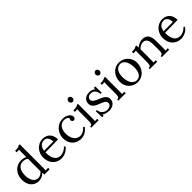

<svg xmlns="http://www.w3.org/2000/svg" viewBox="347 -2235 3731 3731"><g transform="rotate(-45 2213.0 -369.5)"><path d="M501 -754.9H472.2C457 -741.2 436 -728 348.1 -728V-686L418.9 -689.9C415.5 -663.1 416 -646 416 -625L415.5 -488.3C390.1 -502.4 342.8 -516.1 298.8 -516.1C150.4 -516.1 42 -398.9 42 -235.8C42 -81.1 134.8 16.1 257.8 16.1C324.7 16.1 379.9 -10.7 418.5 -52.2C419.9 -36.1 421.4 -19.5 424.8 0H567.9V-42L497.1 -38.1C500.5 -65.4 501 -85 501 -106ZM293.9 -33.2C247.1 -33.2 210.9 -55.7 186 -93.3C173.3 -111.8 163.6 -135.3 156.2 -163.1C148.9 -190.9 145 -218.3 145 -245.1C145 -323.7 157.7 -372.1 186 -413.1C214.4 -453.6 254.9 -476.6 305.2 -476.6C344.7 -476.6 383.8 -466.8 415.5 -441.9L415 -153.8V-124.5C415 -115.2 415 -106.9 415.5 -98.6C385.7 -61 338.9 -33.2 293.9 -33.2Z M893.1 -477.1C971.2 -477.1 1001 -401.4 1001 -331.1H746.1C762.2 -434.1 814.9 -477.1 893.1 -477.1ZM1095.2 -294.9C1095.2 -443.8 1002.9 -516.1 892.1 -516.1C741.2 -516.1 640.1 -389.2 640.1 -249C640.1 -86.9 746.1 16.1 884.3 16.1C951.7 16.1 1046.4 -14.6 1101.1 -98.1L1076.7 -118.2C1042.5 -70.8 970.7 -35.2 908.2 -35.2C791 -35.2 741.7 -135.3 743.2 -289.1Z M1544.4 -425.3C1532.7 -413.1 1529.3 -397.9 1529.3 -384.8C1529.3 -367.7 1541 -338.4 1575.7 -339.8C1605.5 -340.3 1622.1 -363.8 1622.1 -392.6C1622.1 -457 1548.3 -516.1 1437 -516.1C1282.2 -516.1 1176.3 -379.4 1176.3 -241.2C1176.3 -78.6 1288.1 16.1 1423.3 16.1C1491.2 16.1 1580.1 -19 1633.3 -102.1L1607.4 -122.1C1574.7 -73.7 1512.7 -36.1 1450.2 -36.1C1347.2 -36.1 1278.3 -132.3 1278.3 -265.6C1278.3 -404.3 1348.1 -479 1439.5 -479C1467.8 -479 1526.4 -472.2 1544.4 -425.3Z M1770.5 -151.9C1770.5 -80.1 1772 -29.8 1711.4 -29.8V0H1915.5V-41L1852.5 -38.1C1856.4 -61 1856.4 -79.1 1856.4 -106V-509.8H1827.6C1812.5 -496.1 1791.5 -482.9 1703.6 -482.9V-440.9L1774.4 -444.8C1771 -418 1770.5 -400.9 1770.5 -379.9ZM1865.7 -668C1865.7 -701.7 1841.8 -728.5 1812.5 -728.5C1783.2 -728.5 1757.8 -701.7 1757.8 -668C1757.8 -634.8 1782.7 -609.4 1811.5 -609.4C1839.8 -609.4 1865.7 -634.8 1865.7 -668Z M2179.7 -22.9C2101.6 -22.9 2036.1 -81.5 2030.8 -165H2000L2005.9 6.8H2047.9L2044.4 -27.8C2077.6 -4.9 2129.4 16.1 2197.3 16.1C2281.7 16.1 2370.6 -30.3 2370.6 -130.9C2370.6 -302.7 2078.6 -272.9 2078.6 -402.8C2078.6 -443.4 2113.3 -478.5 2175.8 -478.5C2262.2 -478.5 2298.3 -404.3 2303.7 -335.9H2335V-511.2H2293L2295.4 -473.1C2253.4 -505.9 2208 -516.1 2170.9 -516.1C2036.6 -516.1 2000 -426.8 2000 -371.1C2000 -190.9 2289.1 -229.5 2289.1 -102.1C2289.1 -47.4 2230 -22.9 2179.7 -22.9Z M2514.2 -151.9C2514.2 -80.1 2515.6 -29.8 2455.1 -29.8V0H2659.2V-41L2596.2 -38.1C2600.1 -61 2600.1 -79.1 2600.1 -106V-509.8H2571.3C2556.2 -496.1 2535.2 -482.9 2447.3 -482.9V-440.9L2518.1 -444.8C2514.6 -418 2514.2 -400.9 2514.2 -379.9ZM2609.4 -668C2609.4 -701.7 2585.4 -728.5 2556.2 -728.5C2526.9 -728.5 2501.5 -701.7 2501.5 -668C2501.5 -634.8 2526.4 -609.4 2555.2 -609.4C2583.5 -609.4 2609.4 -634.8 2609.4 -668Z M2983.9 -478C3091.3 -478 3133.8 -352.5 3133.8 -232.9C3133.8 -127.4 3097.2 -23.9 2991.7 -23.9C2885.7 -23.9 2835 -143.1 2835 -267.1C2835 -376.5 2878.9 -478 2983.9 -478ZM2983.9 -516.1C2841.8 -516.1 2732.9 -396 2732.9 -237.8C2732.9 -89.4 2843.8 16.1 2983.9 16.1C3126.5 16.1 3235.8 -107.4 3235.8 -262.2C3235.8 -407.2 3124 -516.1 2983.9 -516.1Z M3379.9 -151.9C3378.4 -80.1 3381.8 -29.8 3320.8 -29.8V0H3524.9V-41L3461.9 -38.1C3465.8 -61 3465.8 -79.1 3465.8 -106L3466.8 -361.3V-381.8C3466.8 -388.2 3466.8 -394.5 3466.3 -400.4C3494.6 -436 3546.4 -465.3 3593.8 -465.3C3673.3 -465.3 3707.5 -406.7 3709 -291.5V-151.9C3709 -80.1 3710.4 -29.8 3649.9 -29.8V0H3854V-41L3791 -38.1C3794.9 -61 3794.9 -79.1 3794.9 -106V-292.5C3794.9 -445.3 3743.7 -516.1 3627.9 -516.1C3570.3 -516.1 3508.3 -486.8 3465.3 -449.2C3463.9 -476.6 3462.4 -494.6 3460.9 -509.8H3432.1C3417 -496.1 3401.4 -482.9 3314 -482.9V-440.9L3384.8 -444.8C3380.9 -421.9 3380.9 -400.9 3380.9 -379.9Z M4178.7 -477.1C4256.8 -477.1 4286.6 -401.4 4286.6 -331.1H4031.7C4047.9 -434.1 4100.6 -477.1 4178.7 -477.1ZM4380.9 -294.9C4380.9 -443.8 4288.6 -516.1 4177.7 -516.1C4026.9 -516.1 3925.8 -389.2 3925.8 -249C3925.8 -86.9 4031.7 16.1 4169.9 16.1C4237.3 16.1 4332 -14.6 4386.7 -98.1L4362.3 -118.2C4328.1 -70.8 4256.3 -35.2 4193.8 -35.2C4076.7 -35.2 4027.3 -135.3 4028.8 -289.1Z"/></g></svg>

Font: Parastoo
Style: Regular
Weight: 400
Foundry: Saber Rastikerdar (saber.rastikerdar@gmail.com)
Version: Version 2.0.1